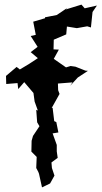

<svg xmlns="http://www.w3.org/2000/svg" viewBox="-20 -780 440 832"><path d="M85 -424 125 -377 130 -340 144 -301 137 -304 141 -250 151 -233 123 -191 117 -170 116 -123 139 -100 137 -52 146 -35 149 -27 162 32 197 15 216 -19 205 -52 203 -76 230 -96 226 -124V-152L208 -202L233 -206L224 -251L215 -255L208 -313L204 -312L238 -373L232 -389L231 -418L294 -423L284 -408L317 -444L361 -473L350 -474L307 -491L286 -494L266 -488L213 -525L235 -565L212 -566L213 -608L267 -631L270 -665L313 -658L358 -666L374 -661L381 -728L400 -756L347 -744L333 -760L265 -739L272 -746L226 -715L175 -705V-701L124 -686L135 -629L113 -624L143 -577L113 -554L144 -528L106 -503L66 -479L52 -490L6 -451L7 -416L56 -420L59 -394Z"/></svg>

Font: チョークS
Style: Regular
Weight: 400
Designer: [Stick] Fontworks Inc.
Foundry: [Stick] Fontworks Inc.
Version: Version 1.200;FEAKit 1.0